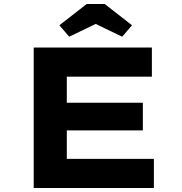

<svg xmlns="http://www.w3.org/2000/svg" viewBox="-20 -937 907 957"><path d="M148 0V-700H737V-555H313V-145H747V0ZM236 -287V-425H692V-287ZM325 -754 276 -811 412 -917H502L638 -811L589 -754L442 -825H472Z"/></svg>

Font: Lexend Peta
Style: Bold
Weight: 700
Designer: Bonnie Shaver-Troup, Thomas Jockin
Foundry: Lexend
Version: Version 1.007